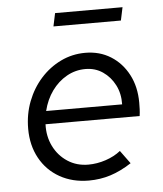

<svg xmlns="http://www.w3.org/2000/svg" viewBox="-50 -707 645 760"><g transform="rotate(-5 272.5 -327.0)"><path d="M273 9Q208 9 157.5 -19.5Q107 -48 79 -99Q51 -150 51 -216Q51 -274 70.5 -324.5Q90 -375 124.5 -413.5Q159 -452 204.5 -474Q250 -496 302 -496Q359 -496 403 -468.5Q447 -441 472.5 -392.5Q498 -344 498 -281Q498 -268 497.5 -255Q497 -242 495 -228H121Q119 -180 138.5 -140.5Q158 -101 194 -77.5Q230 -54 276 -54Q311 -54 345.5 -65.5Q380 -77 405 -97L443 -45Q400 -17 359 -4Q318 9 273 9ZM128 -280H430Q431 -323 413.5 -357Q396 -391 366 -411.5Q336 -432 297 -432Q257 -432 222.5 -412.5Q188 -393 163.5 -359Q139 -325 128 -280ZM186 -611 197 -663H465L454 -611Z"/></g></svg>

Font: Red Hat Text
Style: Italic
Weight: 400
Italic angle: -12°
Designer: Pentagram, MCKL
Foundry: Pentagram, MCKL
Version: Version 1.023